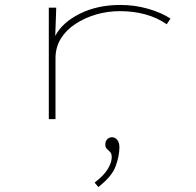

<svg xmlns="http://www.w3.org/2000/svg" viewBox="-20 -480 790 775"><path d="M177 1V-449H207L203 -335Q231 -389 302 -424.5Q373 -460 466 -460Q524 -460 578 -444.5Q632 -429 668 -405L653 -382Q614 -409 566.5 -422Q519 -435 464 -435Q414 -435 368 -421.5Q322 -408 284.5 -383.5Q247 -359 225.5 -324Q204 -289 204 -245V1ZM377 275 362 257Q400 228 415.5 201.5Q431 175 431 155Q431 140 424.5 133.5Q418 127 411.5 121Q405 115 405 103Q405 90 413 82Q421 74 432 74Q445 74 453.5 85Q462 96 462 114Q462 149 447 190.5Q432 232 377 275Z"/></svg>

Font: Inconsolata ExtraExpanded ExtraLight
Style: Regular
Weight: 200
Width: 8
Monospace: yes
Designer: Raph Levien, Cyreal, Brenton Simpson
Foundry: Raph Levien, Cyreal, Google
Version: Version 3.100; ttfautohint (v1.8.4.7-5d5b)